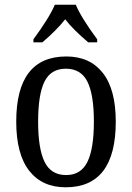

<svg xmlns="http://www.w3.org/2000/svg" viewBox="-20 -786 561 816"><path d="M49 -269Q49 -546 262 -546Q362 -546 417 -476Q472 -406 472 -269Q472 10 259 10Q159 10 104 -60.5Q49 -131 49 -269ZM379 -269Q379 -384 351.5 -439Q324 -494 260 -494Q196 -494 169 -439Q142 -384 142 -269Q142 -154 169.5 -98Q197 -42 261 -42Q324 -42 351.5 -98Q379 -154 379 -269ZM122 -619Q190 -711 213 -766H302Q325 -711 393 -619V-606H355Q290 -661 257 -704Q222 -659 160 -606H122Z"/></svg>

Font: Noto Serif Narrow
Style: Regular
Weight: 400
Width: 4
Designer: Monotype Design Team
Foundry: Monotype Imaging Inc.
Version: Version 1.001